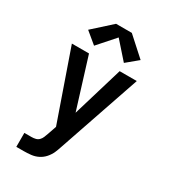

<svg xmlns="http://www.w3.org/2000/svg" viewBox="-232 -878 1065 1204"><g transform="rotate(30 300.0 -275.5)"><path d="M87 215V114H139Q154 114 168 110.5Q182 107 192 97Q202 87 207.5 73.5Q213 60 218 46L240 -18L65 -520H189L302 -156L411 -520H535L330 79Q327 89 323 99Q319 109 315 119Q304 144 286 164.5Q268 185 244 197Q220 209 193 212Q166 215 139 215ZM192 -578 110 -646 243 -766H357L490 -646L408 -578L300 -700Z"/></g></svg>

Font: Zed Sans Extended
Style: Bold
Weight: 700
Width: 7
Designer: Belleve Invis
Foundry: Belleve Invis
Version: Version 1.0.0; ttfautohint (v1.8.4)